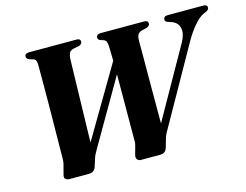

<svg xmlns="http://www.w3.org/2000/svg" viewBox="-96 -855 1297 1011"><g transform="rotate(-15 552.0 -350.0)"><path d="M866 -681.5Q866 -700 890.5 -700H1083.5Q1104.5 -700 1104.5 -683.5Q1104.5 -671.5 1086 -663.5L1073 -658Q1049.5 -647.5 1020.2 -613Q991 -578.5 967.5 -536.5L729.5 -114Q723 -103.5 718.5 -93Q714 -82.5 709 -64.5L699 -30Q691.5 0 661 0H556Q543 0 536 -9.2Q529 -18.5 533.5 -35L543 -69Q546 -79 548 -89.2Q550 -99.5 549.5 -109.5Q549.5 -129.5 549.5 -168.8Q549.5 -208 549.8 -258.5Q550 -309 550.2 -363.5Q550.5 -418 550.5 -468L345 -113.5Q336 -98.5 331.2 -88.2Q326.5 -78 321.5 -61.5L311 -28.5Q306.5 -14.5 297 -7.2Q287.5 0 269 0H169Q133 0 142 -31L155 -80Q160 -97 159.5 -119.5Q159.5 -136 160 -180.8Q160.5 -225.5 161.2 -285.8Q162 -346 162.5 -409.8Q163 -473.5 163 -529.5Q163 -585.5 163 -620Q163 -636.5 159.8 -645.8Q156.5 -655 145 -658.5L125.5 -664Q109.5 -670 109.5 -682.5Q109.5 -700 134 -700H391Q413 -700 413 -684Q413 -670 395.5 -664L364 -657.5Q348 -654 341.8 -643Q335.5 -632 334 -608Q333.5 -584.5 332.2 -537Q331 -489.5 329.5 -427.2Q328 -365 326.2 -295.2Q324.5 -225.5 323 -157.5L550 -542.5Q549.5 -568.5 549 -588.8Q548.5 -609 548 -621.5Q547 -639 543 -648Q539 -657 527 -660.5L512.5 -665Q499.5 -670.5 499.5 -681Q499.5 -700 524.5 -700H761Q782 -700 782 -683.5Q782 -670.5 763.5 -663.5L736 -657Q720.5 -652.5 714.2 -641Q708 -629.5 708 -605Q708.5 -587.5 708.2 -549.8Q708 -512 707.8 -462.2Q707.5 -412.5 707.5 -358Q707.5 -303.5 707.5 -251.5Q707.5 -199.5 707.5 -158.5L925 -544Q947 -585 940 -616.2Q933 -647.5 899 -659.5L878.5 -666Q866 -671 866 -681.5Z"/></g></svg>

Font: Fraunces 72pt S000
Style: Bold Italic
Weight: 700
Italic angle: -16°
Version: Version 1.000; ttfautohint (v1.8.3)